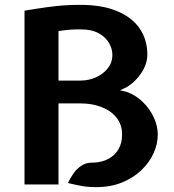

<svg xmlns="http://www.w3.org/2000/svg" viewBox="-20 -760 717 791"><path d="M376 11Q348.5 11 326 7.8Q303.5 4.5 260 -6Q268 -23.5 281 -43Q294 -62.5 313.5 -76.2Q333 -90 360 -90Q361 -90 362.2 -90Q363.5 -90 364 -90Q398.5 -91 425.2 -104.8Q452 -118.5 467.5 -144Q483 -169.5 483 -206Q483 -245.5 460.8 -274.2Q438.5 -303 399.5 -318.5Q360.5 -334 311 -334H221V0H81V-716Q134.5 -725 172.5 -730.2Q210.5 -735.5 242.8 -737.8Q275 -740 311 -740Q401 -740 462.5 -714.2Q524 -688.5 555.5 -642.5Q587 -596.5 587 -535Q587 -498.5 564 -462Q541 -425.5 504 -402L475 -388L503 -381Q539.5 -368 568.2 -340Q597 -312 613.5 -276.5Q630 -241 630 -205Q630 -166.5 612.5 -128.2Q595 -90 562 -58.5Q529 -27 482 -8Q435 11 376 11ZM221 -428H311Q345.5 -428 375.5 -441.5Q405.5 -455 424.2 -478.8Q443 -502.5 443 -534Q443 -557.5 429.8 -581.8Q416.5 -606 387.5 -622.5Q358.5 -639 311 -639Q284 -639 266 -637.5Q248 -636 221 -632Z"/></svg>

Font: Expletus Sans
Style: Bold
Weight: 700
Version: Version 7.500